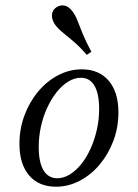

<svg xmlns="http://www.w3.org/2000/svg" viewBox="-20 -684 513 715"><path d="M188.7 11.3Q124.2 11.3 88.3 -31Q52.4 -73.4 52.4 -148.4Q52.4 -204 71 -254Q89.5 -304 121.8 -342.7Q154 -381.5 196 -403.6Q237.9 -425.8 284.7 -425.8Q348.4 -425.8 384.7 -383.5Q421 -341.1 421 -265.3Q421 -209.7 402.4 -160.1Q383.9 -110.5 351.6 -71.8Q319.4 -33.1 277 -10.9Q234.7 11.3 188.7 11.3ZM193.5 -20.2Q216.9 -20.2 239.9 -34.3Q262.9 -48.4 282.7 -73Q302.4 -97.6 317.3 -130.6Q332.3 -163.7 340.7 -201.2Q349.2 -238.7 349.2 -278.2Q349.2 -334.7 331.9 -364.5Q314.5 -394.4 281.5 -394.4Q257.3 -394.4 234.3 -380.2Q211.3 -366.1 191.5 -341.5Q171.8 -316.9 156.5 -284.3Q141.1 -251.6 132.7 -213.7Q124.2 -175.8 124.2 -136.3Q124.2 -79.8 141.9 -50Q159.7 -20.2 193.5 -20.2ZM303.2 -479.8Q275 -512.1 251.6 -531.5Q228.2 -550.8 211.3 -564.9Q194.4 -579 184.7 -592.7Q172.6 -610.5 173.4 -628.2Q174.2 -646 189.5 -656.5Q204.8 -666.9 221.4 -662.9Q237.9 -658.9 250.8 -640.3Q261.3 -626.6 269 -606Q276.6 -585.5 288.3 -557.3Q300 -529 320.2 -491.1Z"/></svg>

Font: Playfair 5pt SemiExpanded Light 12pt
Style: Italic
Weight: 300
Italic angle: -15.6°
Version: Version 2.000;gftools[0.9.28]